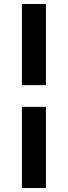

<svg xmlns="http://www.w3.org/2000/svg" viewBox="-20 -740 340 964"><path d="M90 -312.5V-720H210.5V-312.5ZM90 204V-203.5H210.5V204Z"/></svg>

Font: Vela Sans Bd
Style: Bold
Weight: 700
Designer: Principal design: Mikhail Sharanda - project Manrope.
Design modification: Ravid Balaliev
Foundry: Mikhail Sharanda
Version: Version 1.001